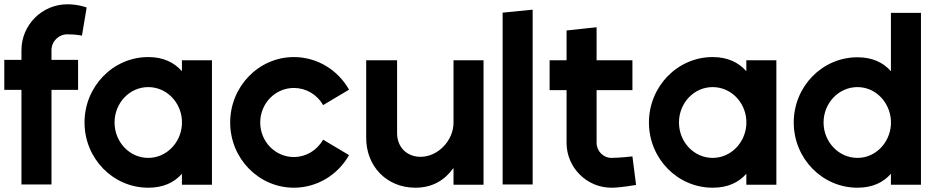

<svg xmlns="http://www.w3.org/2000/svg" viewBox="-20 -860 4398 895"><path d="M80 -626V-581H0V-441H80V0H220V-441H344V-581H220V-626C220 -667 253 -700 294 -700C335 -700 362 -694 362 -694L384 -825C384 -825 346 -840 294 -840C176 -840 80 -744 80 -626Z M828 -301V-278C822 -193 755 -124 671 -124C583 -124 514 -199 514 -289C514 -379 583 -454 671 -454C755 -454 822 -386 828 -301ZM828 -50V1H968V-579H828V-528C792 -569 741 -594 671 -594C507 -594 374 -457 374 -289C374 -121 507 15 671 15C741 15 792 -9 828 -50Z M1607 -442C1554 -536 1456 -594 1350 -594C1186 -594 1053 -457 1053 -289C1053 -121 1186 15 1350 15C1456 15 1554 -43 1607 -137L1486 -209C1458 -159 1406 -128 1350 -128C1263 -128 1193 -200 1193 -289C1193 -378 1263 -450 1350 -450C1406 -450 1458 -420 1486 -370Z M1940 -129C1878 -129 1831 -173 1831 -239V-579H1687V-221C1685 -87 1781 15 1916 15C1996 15 2053 -20 2094 -77V1H2234V-579H2094V-288C2094 -205 2022 -129 1940 -129Z M2463 -815 2323 -801V0H2463Z M2621 -194C2621 -79 2715 15 2830 15C2874 15 2945 2 2945 2L2928 -131C2928 -131 2868 -124 2830 -124C2792 -124 2761 -156 2761 -194V-440H2928V-579H2761V-733L2621 -718V-579H2542V-440H2621Z M3459 -301V-278C3453 -193 3386 -124 3302 -124C3214 -124 3145 -199 3145 -289C3145 -379 3214 -454 3302 -454C3386 -454 3453 -386 3459 -301ZM3459 -50V1H3599V-579H3459V-528C3423 -569 3372 -594 3302 -594C3138 -594 3005 -457 3005 -289C3005 -121 3138 15 3302 15C3372 15 3423 -9 3459 -50Z M4133 -300V-278C4127 -193 4061 -124 3977 -124C3889 -124 3819 -199 3819 -289C3819 -379 3889 -454 3977 -454C4061 -454 4127 -385 4133 -300ZM4133 -528C4097 -569 4046 -593 3977 -593C3813 -593 3680 -457 3680 -289C3680 -121 3813 15 3977 15C4046 15 4097 -9 4133 -50V1H4273V-800H4133Z"/></svg>

Font: MintSans
Style: Bold
Weight: 700
Version: Version 2.0